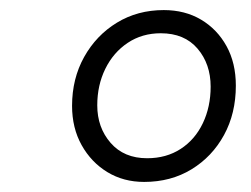

<svg xmlns="http://www.w3.org/2000/svg" viewBox="-20 -730 499 381"><path d="M266 -369Q225 -369 193 -388.5Q161 -408 142 -442Q123 -476 123 -520Q123 -574 147 -617Q171 -660 212 -685Q253 -710 305 -710Q347 -710 379 -691Q411 -672 429.5 -638.5Q448 -605 448 -560Q448 -505 424.5 -462Q401 -419 360 -394Q319 -369 266 -369ZM272 -416Q310 -416 338.5 -434.5Q367 -453 382.5 -485.5Q398 -518 398 -558Q398 -603 372 -633.5Q346 -664 299 -664Q262 -664 233.5 -645Q205 -626 189 -593.5Q173 -561 173 -521Q173 -477 199.5 -446.5Q226 -416 272 -416Z"/></svg>

Font: IBM Plex Sans Light
Style: Italic
Weight: 300
Italic angle: -11.31°
Designer: Mike Abbink, Paul van der Laan, Pieter van Rosmalen
Foundry: Bold Monday
Version: Version 3.201